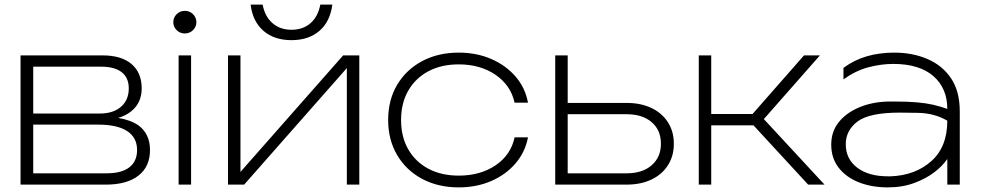

<svg xmlns="http://www.w3.org/2000/svg" viewBox="-20 -800 4249 832"><path d="M69 0V-560H424Q506 -560 550 -522.5Q594 -485 594 -417Q594 -355 550 -319Q526 -299 492 -289Q547 -280 581 -256Q630 -219 630 -150Q630 -78 580 -39Q530 0 438 0ZM124 -308H412Q471 -308 504.5 -337.5Q538 -367 538 -417Q538 -463 507.5 -487Q477 -511 419 -511H124ZM124 -49H442Q507 -49 540.5 -75Q574 -101 574 -150Q574 -204 531 -232Q488 -260 405 -260H124Z M754 -560H808V0H754ZM781 -655Q760 -655 745.5 -669.5Q731 -684 731 -704Q731 -724 745.5 -738.5Q760 -753 781 -753Q802 -753 816.5 -738.5Q831 -724 831 -704Q831 -684 816.5 -669.5Q802 -655 781 -655Z M968 0V-560H1022V-55L1467 -560H1537V0H1483V-505L1038 0ZM1243 -626Q1168 -626 1121.5 -666.5Q1075 -707 1066 -780H1118Q1128 -728 1161 -699.5Q1194 -671 1243 -671Q1293 -671 1325.5 -699.5Q1358 -728 1368 -780H1420Q1411 -707 1364.5 -666.5Q1318 -626 1243 -626Z M2268 -205Q2256 -141 2214 -92Q2172 -43 2108.5 -15.5Q2045 12 1968 12Q1878 12 1809 -25Q1740 -62 1701 -128Q1662 -194 1662 -280Q1662 -367 1701 -432.5Q1740 -498 1809 -535Q1878 -572 1968 -572Q2045 -572 2108.5 -544.5Q2172 -517 2214 -468.5Q2256 -420 2268 -355H2210Q2193 -431 2127 -476Q2061 -521 1968 -521Q1892 -521 1836 -491Q1780 -461 1749 -407Q1718 -353 1718 -280Q1718 -207 1749 -153Q1780 -99 1836 -69Q1892 -39 1968 -39Q2062 -39 2128 -84Q2194 -129 2210 -205Z M2386 0V-560H2440V-354H2695Q2757 -354 2803 -332Q2849 -310 2874.5 -270Q2900 -230 2900 -177Q2900 -124 2874.5 -84Q2849 -44 2803 -22Q2757 0 2695 0ZM2440 -49H2696Q2764 -49 2804 -84Q2844 -119 2844 -177Q2844 -236 2804 -270.5Q2764 -305 2696 -305H2440Z M3008 0V-560H3062V-306H3241L3464 -560H3533L3290 -284L3553 0H3482L3245 -257H3062V0Z M3827 -360Q3846 -360 3863 -360Q3963 -360 4024 -346Q4065 -336 4085 -328Q4085 -417 4025 -470Q3964 -523 3851 -523Q3798 -523 3743 -508.5Q3688 -494 3635 -456V-506Q3683 -541 3737.5 -556.5Q3792 -572 3855 -572Q3934 -572 3998.5 -544.5Q4063 -517 4101 -461Q4139 -405 4139 -317V0H4085V-111Q4065 -82 4032 -56Q3995 -27 3943 -7.5Q3891 12 3827 12Q3757 12 3701.5 -10Q3646 -32 3614 -73.5Q3582 -115 3582 -173Q3582 -230 3614.5 -270.5Q3647 -311 3702.5 -334.5Q3758 -358 3827 -360ZM4085 -277Q4029 -310 3956.5 -311Q3884 -312 3879 -312Q3747 -312 3696 -273.5Q3645 -235 3645 -175Q3645 -111 3694.5 -73.5Q3744 -36 3827 -36Q3833 -36 3840 -36Q3946 -40 4015.5 -101.5Q4085 -163 4085 -277Z"/></svg>

Font: Bounded
Style: Regular
Weight: 200
Designer: Vlad Churkin
Version: Version 1.0